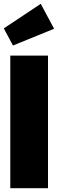

<svg xmlns="http://www.w3.org/2000/svg" viewBox="-26 -988 304 1008"><path d="M226 -696V0H28V-696ZM188 -968 258 -837 42 -749 -6 -839Z"/></svg>

Font: Fira Sans Extra Condensed Black
Style: Regular
Weight: 900
Width: 1
Designer: Carrois Corporate & Edenspiekermann AG
Foundry: Carrois Corporate GbR & Edenspiekermann AG
Version: Version 4.203